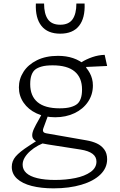

<svg xmlns="http://www.w3.org/2000/svg" viewBox="-20 -818 660 1052"><path d="M83.5 -339Q83.5 -385 108.8 -424.5Q134 -464 182.5 -488Q231 -512 298 -512Q343.5 -512 380.5 -499.5Q417.5 -487 449 -460.5L453 -446Q464 -432.5 472 -417.8Q480 -403 484.5 -386Q489 -369 489 -349.5Q489 -299.5 462 -259.8Q435 -220 388 -197.8Q341 -175.5 282.5 -175.5Q225.5 -175.5 180.2 -196.8Q135 -218 109.2 -255.5Q83.5 -293 83.5 -339ZM553.5 -517.5 567 -456.5 417.5 -449.5 426.5 -477Q451.5 -493 485.2 -504.8Q519 -516.5 553.5 -517.5ZM252 -209 218 -116.5Q215 -109 215.2 -103Q215.5 -97 220 -93Q224.5 -89 234 -87.5L454 -49Q486 -43.5 510.8 -32Q535.5 -20.5 551.2 0.8Q567 22 567 54.5Q567 102.5 529.8 138.5Q492.5 174.5 426 194.2Q359.5 214 273.5 214Q205.5 214 153.8 200.8Q102 187.5 73.2 161Q44.5 134.5 44.5 96Q44.5 64.5 66 39.2Q87.5 14 138.5 -19L195.5 -56L220.5 -35.5Q205 -29 189 -20.5Q164.5 -7 145.5 9.8Q126.5 26.5 115.2 45.5Q104 64.5 104 84.5Q104 111 124.2 129.8Q144.5 148.5 184.5 158.2Q224.5 168 282 168Q341.5 168 393 157.5Q444.5 147 476.5 124.2Q508.5 101.5 508.5 67.5Q508.5 41 487 24.8Q465.5 8.5 422 1.5L242.5 -26.5Q210 -31.5 191.5 -38Q173 -44.5 164.8 -53.8Q156.5 -63 156.5 -77Q156.5 -92 166 -112.5Q175.5 -133 192 -161.5Q202 -179 203 -181.5L221.5 -217.5ZM268.5 -460Q231.5 -460 208.5 -453.5Q185.5 -447 172.5 -436.5Q160 -426.5 152.8 -407Q145.5 -387.5 145.5 -357Q145.5 -292 185.8 -258.2Q226 -224.5 306.5 -224.5Q343.5 -224.5 366.5 -231Q389.5 -237.5 402.5 -248Q415 -258 422.2 -277.5Q429.5 -297 429.5 -327.5Q429.5 -392.5 389.2 -426.2Q349 -460 268.5 -460ZM310 -682.5Q356.5 -682.5 377.5 -712.2Q398.5 -742 398.5 -798.5H443.5Q447 -719 413 -676.2Q379 -633.5 310 -633.5Q241 -633.5 207 -676.2Q173 -719 176.5 -798.5H221.5Q221.5 -742 242.5 -712.2Q263.5 -682.5 310 -682.5Z"/></svg>

Font: Monaspace Argon Var ExtraLight
Style: Regular
Weight: 200
Designer: Riley Cran and the Lettermatic Team
Version: Version 1.200 (Monaspace Argon Var)